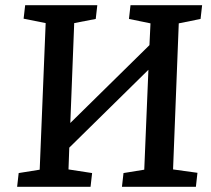

<svg xmlns="http://www.w3.org/2000/svg" viewBox="-20 -720 814 740"><path d="M552 -451 247 -151 244 -67 335 -53 329 0H46L52 -53L133 -66L156 -631L71 -648L77 -700H355L349 -647L266 -631L251 -246L556 -546L560 -630L477 -647L483 -700H759L753 -647L669 -630L647 -67L741 -54L735 0H450L456 -53L536 -66Z"/></svg>

Font: Literata 12pt Medium
Style: Italic
Weight: 500
Italic angle: -2°
Designer: Latin by Veronika Burian and Jose Scaglione. Greek by Irene Vlachou. Cyrillic by Vera Evstafieva
Foundry: TypeTogether
Version: Version 3.002